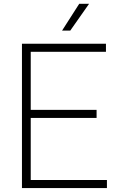

<svg xmlns="http://www.w3.org/2000/svg" viewBox="-20 -964 604 984"><path d="M92.5 0V-740H523V-698.5H137.5V-41.5H528V0ZM123.5 -359.5V-401H475V-359.5ZM298 -807 386 -944.5H436.5L340 -807Z"/></svg>

Font: Encode Sans SC Condensed Thin ExtraLight
Style: Regular
Weight: 250
Version: Version 3.002